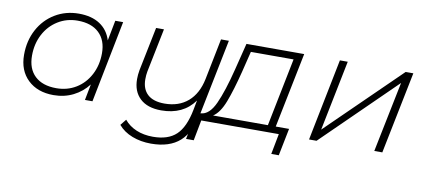

<svg xmlns="http://www.w3.org/2000/svg" viewBox="-63 -704 2456 1107"><g transform="rotate(10 1164.5 -151.0)"><path d="M581 -480 486 0H442L460 -94Q425 -48 373 -22Q321 4 258 4Q164 4 107.5 -50Q51 -104 51 -196Q51 -278 86 -343.5Q121 -409 183 -446.5Q245 -484 322 -484Q397 -484 445.5 -452Q494 -420 512 -361L535 -480ZM492 -282Q492 -358 447.5 -400.5Q403 -443 322 -443Q258 -443 206.5 -411Q155 -379 126 -323.5Q97 -268 97 -199Q97 -122 141.5 -80Q186 -38 267 -38Q331 -38 382 -69Q433 -100 462.5 -156Q492 -212 492 -282Z M1200 -480 1113 -49Q1089 74 1028.5 128Q968 182 860 182Q800 182 749.5 162.5Q699 143 668 106L696 71Q724 105 767 123Q810 141 864 141Q953 141 1000.5 96Q1048 51 1068 -52L1079 -109Q1013 -17 885 -17Q804 -17 760.5 -58Q717 -99 717 -171Q717 -196 722 -224L774 -480H820L768 -224Q764 -203 764 -178Q764 -121 797.5 -90Q831 -59 897 -59Q980 -59 1034 -105.5Q1088 -152 1106 -240L1154 -480Z M1552 -40H1630L1598 120H1554L1577 0H1123L1100 120H1055L1088 -40H1113Q1163 -43 1197 -117.5Q1231 -192 1264 -324L1303 -480H1641ZM1185 -40H1506L1586 -439H1336L1306 -317Q1278 -206 1251 -135.5Q1224 -65 1185 -40Z M1850 -480H1896L1813 -68L2235 -480H2280L2183 0H2136L2220 -413L1798 0H1754Z"/></g></svg>

Font: Montserrat Ace
Style: Light Italic
Weight: 300
Italic angle: -11.3°
Designer: Julieta Ulanovsky
Foundry: Julieta Ulanovsky
Version: Version 1